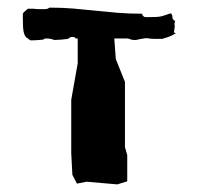

<svg xmlns="http://www.w3.org/2000/svg" viewBox="-20 -467 516 504"><path d="M184 -366V-301L167 -205V-65L170 -8L182 15L207 10L288 17L314 9V-60L308 -81V-252L284 -312L280 -366H316Q322 -364 325 -363Q328 -362 335 -362Q338 -362 343.5 -363.5Q349 -365 364 -367Q375 -365 384.5 -365Q394 -365 406 -365Q410 -366 420.5 -369.5Q431 -373 442 -380Q440 -380 438.5 -380.5Q437 -381 437 -385Q437 -387 438 -392Q439 -397 439 -399Q438 -399 438 -404Q438 -408 440 -411Q432 -417 432.5 -422Q433 -427 429 -432Q421 -430 416 -428Q411 -426 405 -424.5Q399 -423 390.5 -422.5Q382 -422 367 -422Q360 -422 358 -423L355 -426Q353 -428 353 -431Q317 -431 288 -433.5Q259 -436 230.5 -439Q202 -442 173 -444.5Q144 -447 110 -447L105 -444Q99 -443 99 -443Q90 -443 83 -443Q76 -443 69 -444H53L46 -438Q44 -436 42.5 -434.5Q41 -433 40 -432Q40 -427 40 -417Q40 -407 40.5 -396Q41 -385 44 -377Q47 -369 52 -367Q54 -365 56 -363.5Q58 -362 61 -361Q71 -361 75.5 -361.5Q80 -362 94 -363Q95 -366 102 -366Q109 -366 115 -364.5Q121 -363 123 -362Q127 -362 131.5 -362.5Q136 -363 141 -363L159 -365Q163 -370 170 -370Q178 -370 178 -366Z"/></svg>

Font: Dokdo
Style: Regular
Weight: 400
Version: Version 2.00